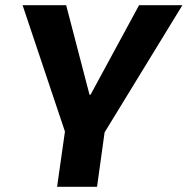

<svg xmlns="http://www.w3.org/2000/svg" viewBox="-20 -720 723 740"><path d="M67 -700H235L325 -355H329L516 -700H683L382 -208H232ZM239 -274H392L354 0H200Z"/></svg>

Font: Pathway Extreme 28pt
Style: Bold Italic
Weight: 700
Italic angle: -8°
Designer: Eduardo Rodriguez Tunni
Foundry: Eduardo Rodriguez Tunni
Version: Version 1.001;gftools[0.9.26]